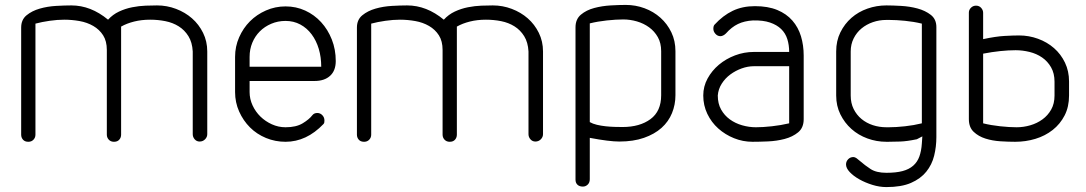

<svg xmlns="http://www.w3.org/2000/svg" viewBox="-20 -576 4410 780"><path d="M124 -29Q124 -17 116 -8.5Q108 0 95 0Q81 0 73.5 -8.5Q66 -17 66 -29V-464Q66 -496 88 -514Q110 -532 141.5 -541Q173 -550 208 -552Q243 -554 270 -554Q349 -554 419 -496Q438 -517 463.5 -529Q489 -541 517 -546.5Q545 -552 571.5 -553Q598 -554 618 -554Q658 -554 695 -540Q732 -526 760 -501.5Q788 -477 805 -442.5Q822 -408 822 -367V-31Q822 -19 813 -10Q804 -1 791 -1Q779 -1 771 -10Q763 -19 763 -31V-367Q761 -404 745.5 -429Q730 -454 706 -469Q682 -484 652 -490Q622 -496 590 -496Q555 -496 525 -488.5Q495 -481 472 -468V-29Q472 -17 464.5 -8.5Q457 0 443 0Q430 0 422 -8.5Q414 -17 414 -29V-373Q414 -409 399 -432.5Q384 -456 359 -470.5Q334 -485 303 -490.5Q272 -496 241 -496Q213 -496 181.5 -491.5Q150 -487 124 -480Z M994 -305H1285Q1285 -344 1275 -377.5Q1265 -411 1246 -436.5Q1227 -462 1200 -476.5Q1173 -491 1140 -491Q1109 -491 1082 -479.5Q1055 -468 1035.5 -448.5Q1016 -429 1005 -402.5Q994 -376 994 -345ZM1249 -108Q1256 -117 1269 -117Q1281 -117 1289.5 -108Q1298 -99 1298 -87Q1298 -83 1297.5 -79Q1297 -75 1294 -72Q1225 0 1140 0Q1098 0 1060.5 -15.5Q1023 -31 995.5 -58.5Q968 -86 951.5 -123Q935 -160 935 -202V-345Q935 -387 951.5 -424.5Q968 -462 995.5 -489.5Q1023 -517 1060.5 -533.5Q1098 -550 1140 -550Q1183 -550 1220 -533Q1257 -516 1284.5 -486Q1312 -456 1328 -415.5Q1344 -375 1344 -328Q1344 -289 1321 -268Q1298 -247 1258 -247H994V-202Q994 -174 1006 -148Q1018 -122 1038 -102.5Q1058 -83 1084.5 -71Q1111 -59 1140 -59Q1183 -59 1209.5 -75Q1236 -91 1249 -108Z M1488 -29Q1488 -17 1480 -8.5Q1472 0 1459 0Q1445 0 1437.5 -8.5Q1430 -17 1430 -29V-464Q1430 -496 1452 -514Q1474 -532 1505.5 -541Q1537 -550 1572 -552Q1607 -554 1634 -554Q1713 -554 1783 -496Q1802 -517 1827.5 -529Q1853 -541 1881 -546.5Q1909 -552 1935.5 -553Q1962 -554 1982 -554Q2022 -554 2059 -540Q2096 -526 2124 -501.5Q2152 -477 2169 -442.5Q2186 -408 2186 -367V-31Q2186 -19 2177 -10Q2168 -1 2155 -1Q2143 -1 2135 -10Q2127 -19 2127 -31V-367Q2125 -404 2109.5 -429Q2094 -454 2070 -469Q2046 -484 2016 -490Q1986 -496 1954 -496Q1919 -496 1889 -488.5Q1859 -481 1836 -468V-29Q1836 -17 1828.5 -8.5Q1821 0 1807 0Q1794 0 1786 -8.5Q1778 -17 1778 -29V-373Q1778 -409 1763 -432.5Q1748 -456 1723 -470.5Q1698 -485 1667 -490.5Q1636 -496 1605 -496Q1577 -496 1545.5 -491.5Q1514 -487 1488 -480Z M2666 -368Q2666 -401 2652.5 -425Q2639 -449 2617 -465Q2595 -481 2567.5 -489Q2540 -497 2512 -497Q2483 -497 2445.5 -493Q2408 -489 2376 -481V-80Q2388 -73 2405 -69Q2422 -65 2440.5 -63Q2459 -61 2477 -60.5Q2495 -60 2509 -60Q2579 -60 2622.5 -92Q2666 -124 2666 -189ZM2724 -189Q2724 -151 2710 -116.5Q2696 -82 2667.5 -56.5Q2639 -31 2596 -16Q2553 -1 2496 -1Q2455 -1 2376 -16V152Q2376 166 2367.5 174Q2359 182 2348 182Q2334 182 2326 174.5Q2318 167 2318 154V-465Q2318 -498 2340 -516.5Q2362 -535 2394 -543.5Q2426 -552 2461 -554Q2496 -556 2522 -556Q2562 -556 2598.5 -542.5Q2635 -529 2663 -504Q2691 -479 2707.5 -444.5Q2724 -410 2724 -368Z M3186 -365Q3186 -393 3178.5 -417Q3171 -441 3153.5 -458Q3136 -475 3108 -484.5Q3080 -494 3039 -493Q3004 -491 2978 -478.5Q2952 -466 2929 -440Q2924 -435 2918 -432Q2912 -429 2907 -429Q2895 -429 2886.5 -438.5Q2878 -448 2878 -459Q2878 -471 2883 -476Q2917 -513 2956.5 -532Q2996 -551 3047 -551Q3100 -551 3137.5 -535.5Q3175 -520 3199 -492.5Q3223 -465 3234 -428.5Q3245 -392 3245 -350V-92Q3245 -57 3222.5 -38.5Q3200 -20 3167.5 -11.5Q3135 -3 3099.5 -1.5Q3064 0 3037 0Q2998 0 2962 -14.5Q2926 -29 2898 -54Q2870 -79 2853.5 -113.5Q2837 -148 2837 -188Q2837 -225 2854.5 -257Q2872 -289 2900.5 -313Q2929 -337 2966 -351Q3003 -365 3043 -365ZM3186 -307H3043Q3018 -307 2993 -298Q2968 -289 2947 -273.5Q2926 -258 2912 -236Q2898 -214 2896 -188Q2896 -155 2909.5 -131Q2923 -107 2945 -91Q2967 -75 2995 -67Q3023 -59 3051 -59Q3079 -59 3115.5 -63Q3152 -67 3186 -75Z M3725 -480Q3692 -488 3656.5 -491.5Q3621 -495 3593 -495H3581Q3552 -495 3526 -486Q3500 -477 3480 -460.5Q3460 -444 3448 -420Q3436 -396 3436 -367V-188Q3436 -157 3448 -133Q3460 -109 3480 -92.5Q3500 -76 3526 -67.5Q3552 -59 3581 -59H3591Q3620 -59 3656.5 -63Q3693 -67 3725 -75ZM3784 -19Q3784 20 3775 56.5Q3766 93 3743 121.5Q3720 150 3681 167Q3642 184 3581 184Q3553 184 3524 175Q3495 166 3471 152.5Q3447 139 3432 123Q3417 107 3417 92Q3417 80 3425.5 71Q3434 62 3447 62Q3453 62 3460 67Q3467 72 3476 80Q3493 95 3516.5 110.5Q3540 126 3581 126Q3620 126 3646.5 119Q3673 112 3690 97Q3707 82 3715 59.5Q3723 37 3725 7L3727 -22L3706 -11Q3705 -10 3703 -10Q3665 -2 3637 -1Q3609 0 3588 0H3581Q3541 0 3504 -13.5Q3467 -27 3439 -52Q3411 -77 3394 -111.5Q3377 -146 3377 -188V-367Q3377 -410 3394 -444.5Q3411 -479 3439 -503.5Q3467 -528 3504 -541Q3541 -554 3581 -554Q3606 -554 3641 -552Q3676 -550 3707.5 -541.5Q3739 -533 3761.5 -515.5Q3784 -498 3784 -466Z M4323 -188Q4323 -142 4305 -107Q4287 -72 4256.5 -48Q4226 -24 4186.5 -12Q4147 0 4104 0Q4077 0 4044.5 -2Q4012 -4 3983.5 -13Q3955 -22 3935.5 -40.5Q3916 -59 3916 -92V-525Q3916 -536 3924.5 -544.5Q3933 -553 3945 -553Q3958 -553 3966 -544Q3974 -535 3974 -524V-417Q4025 -428 4061 -430Q4097 -432 4120 -432Q4160 -432 4197 -418.5Q4234 -405 4262 -380.5Q4290 -356 4306.5 -321.5Q4323 -287 4323 -245ZM4264 -244Q4264 -278 4250 -302.5Q4236 -327 4213.5 -342.5Q4191 -358 4162.5 -365Q4134 -372 4106 -372Q4077 -372 4043.5 -368.5Q4010 -365 3974 -358V-75Q4006 -67 4043.5 -63Q4081 -59 4110 -59Q4138 -59 4165.5 -67Q4193 -75 4215 -91Q4237 -107 4250.5 -131Q4264 -155 4264 -188Z"/></svg>

Font: VDS
Style: Thin
Weight: 100
Width: 0
Designer: artmaker
Foundry: artmaker
Version: Version 1.000 2012 initial release